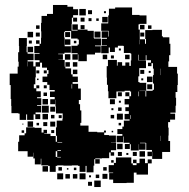

<svg xmlns="http://www.w3.org/2000/svg" viewBox="-20 -730 758 772"><path d="M113 -100H91V-122H83H53V-160H57V-186H79V-194H85V-218H119V-216H147V-197H155V-208H169V-194H158V-192H183V-183H204V-160H209V-184H205V-218H208V-245H231V-252H232V-274H205V-302H203V-329H202V-311H182V-331H200V-340H181V-362H200V-368H179V-389H170V-400H151V-422H170V-433H175V-448H169V-458H149V-478H141V-462H124V-419H122V-391H116V-375H126V-387H138V-375H126V-363H144V-339H129V-335H146V-307H129V-304H145V-278H123V-271H142V-251H122V-270H115V-248H89V-270H85V-248H59V-273H54V-275H26V-304H25V-332H23V-370V-388H19V-434H49H51V-462H55V-482H53V-520H57V-545H56V-577H88V-545H87V-520H91V-514H115V-488H91V-483H114V-463H123V-480H139V-488H119V-514H139V-517H118V-545H139V-554H125V-568H139V-554H145V-578H146V-604H145V-638H147V-666H169V-674H193V-710H251V-703H274V-693H294V-669H274V-659H290V-643H274V-659H269V-634H268V-607H292V-610H271V-632H293V-611H332V-606H357V-577H358V-575H386V-547H362V-544H385V-518H362V-511H332H329V-484H295V-511H293V-490H271V-512H292V-516H267V-546H292V-551H297V-571H292V-575H266V-605H241V-602H238V-579H240V-544H265V-518H239V-514H214V-512H233V-490H215V-489H240V-462H243V-480H261V-462H243V-455H266V-431H272V-422H293V-400H272V-393H294V-374H305V-328H297V-311H302V-286H307V-236H303V-225H336V-200H371V-198H398V-205H406V-197H399V-187H418V-185H446V-157H426V-156H447V-126H426V-118H439V-104H425V-117H419V-94H390V-93H363V-90H359V-64H356V-37H328V-63H324V-39H300V-63H294V-65H269V-64H235V-65H210V-63H204V-39H180V-63H174V-65H146V-92H144V-69H120V-93H143H114V-116H113ZM475 -158H449V-184H472V-191H452V-211H472V-221H478V-245H501V-250H481V-272H498V-283H484V-299H498V-310H481V-332H500V-343H507V-362H503V-365H481V-362H448V-335H416V-363H414V-389H410V-418H409V-464H414V-489H450V-466H453V-480H471V-466H484V-479H500V-465H506V-487H538V-486H567V-456H540V-423H536V-400H541V-397H568V-365H541V-364H565V-342H568V-365H594V-369H599V-394H623H595V-428H598V-454H595V-476H589V-464H575V-478H587V-488H569V-508H566V-487H538V-510H536V-487H508V-514H505V-517H478V-545H476V-546H454V-539H442V-521H422V-539H417V-516H387V-546H410V-548H389V-574H410V-578H389V-604H415V-583H417V-606V-634V-606H387V-636H415V-668H418V-695H443V-700H473H511V-670H541V-668H569V-634H541V-632H537V-611H542V-572H563V-554H567V-573H564V-609H593V-610H631V-584H635V-580H661V-554H665V-508H660V-483H657V-461H692V-434H695V-388H693V-360H686V-337H688V-305H686V-277H665V-273H684V-249H664V-239H656V-217H658V-185H657V-163H664V-119H632V-91H592V-120H591V-127H568V-155H591H566V-156H543V-154H565V-128H539V-150H538V-125H506V-150H502V-131H482V-151H501V-156H477V-181H475ZM325 -668H299V-694H325ZM350 -673H334V-689H350ZM406 -677H398V-685H406ZM413 -640H391V-662H413ZM320 -643H304V-659H320ZM348 -645H336V-657H348ZM377 -646H367V-656H377ZM561 -612H543V-630H561ZM320 -613H304V-629H320ZM589 -614H575V-628H589ZM139 -614H125V-628H139ZM384 -579H360V-603H384ZM113 -580H91V-602H113ZM262 -581H242V-601H262ZM140 -583H124V-599H140ZM560 -583H544V-599H560ZM263 -550H241V-572H263ZM541 -552V-571H540V-552ZM108 -555H96V-567H108ZM287 -556H277V-566H287ZM113 -520H91V-542H113ZM466 -527H458V-535H466ZM263 -490H241V-512H263ZM501 -492H483V-510H501ZM411 -492H393V-510H411ZM438 -495H426V-507H438ZM90 -463V-482H89V-463ZM291 -462H273V-480H291ZM629 -456H652H629ZM627 -428V-454H626V-428ZM291 -432H273V-450H291ZM560 -433H544V-449H560ZM138 -435H126V-447H138ZM168 -435H156V-447H168ZM586 -437H578V-445H586ZM593 -400H571V-422H593ZM556 -407H548V-415H556ZM135 -408H129V-414H135ZM270 -374V-391H268V-374ZM592 -371H572V-391H592ZM168 -375H156V-387H168ZM539 -343V-362H537V-343ZM470 -343H454V-359H470ZM500 -343H484V-359H500ZM169 -344H155V-358H169ZM173 -310H151V-332H173ZM442 -311H422V-331H442ZM466 -317H458V-325H466ZM176 -277H148V-305H176ZM202 -281H182V-301H202ZM469 -284H455V-298H469ZM436 -287H428V-295H436ZM474 -249H450V-273H474ZM173 -250H151V-272H173ZM439 -254H425V-268H439ZM199 -254H185V-268H199ZM228 -255H216V-267H228ZM505 -252V-267H503V-252ZM113 -220H91V-242H113ZM202 -221H182V-241H202ZM170 -223H154V-239H170ZM137 -226H127V-236H137ZM467 -226H457V-236H467ZM74 -229H70V-233H74ZM198 -195H186V-207H198ZM77 -196H67V-206H77ZM435 -198H429V-204H435ZM627 -163V-184H626V-163ZM598 -162V-172V-162ZM211 -156H230V-158H211ZM473 -130H451V-152H473ZM211 -123H225V-126H211ZM563 -100H541V-122H563ZM210 -99V-97H225V-99H210V-122H204V-99ZM591 -102H573V-120H591ZM530 -103H514V-119H530ZM470 -103H454V-119H470ZM496 -107H488V-115H496ZM489 6H435V-8H419V-34H435V-36H417V-66H438V-75H446V-97H476H508V-73H514V-66H529V-74H515V-88H529V-74H541V-92H563V-74H574V-89H590V-73H575V-28H529V-36H518V5H489ZM381 -72H363V-90H381ZM437 -76H427V-86H437ZM173 -40H151V-62H173ZM229 -44H215V-58H229ZM409 -44H395V-58H409ZM287 -46H277V-56H287ZM255 -48H249V-54H255ZM324 -9H300V-33H324ZM234 -9H210V-33H234ZM412 -11H392V-31H412ZM291 -12H273V-30H291ZM261 -12H243V-30H261ZM379 -14H365V-28H379ZM346 -17H338V-25H346ZM385 22H359V-4H385ZM350 17H334V1H350Z"/></svg>

Font: Rubik Storm
Style: Regular
Weight: 400
Designer: Hubert and Fischer, NaN
Foundry: Hubert and Fischer, NaN
Version: Version 2.201